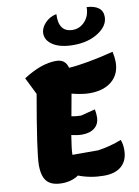

<svg xmlns="http://www.w3.org/2000/svg" viewBox="-109 -1092 857 1188"><g transform="rotate(-10 319.5 -497.5)"><path d="M402 -804Q320 -804 274 -833Q228 -862 228 -907Q228 -940 256.5 -971Q285 -1002 329 -1011Q323 -897 413 -897Q457 -897 489 -931.5Q521 -966 521 -1021Q568 -1019 594.5 -999.5Q621 -980 621 -943Q621 -886 557.5 -845Q494 -804 402 -804ZM182 26Q118 26 89 -6Q60 -38 60 -109Q60 -187 123 -546L70 -653Q183 -726 276 -726Q335 -726 349 -670Q456 -677 631 -721Q639 -684 639 -656Q639 -580 588 -536.5Q537 -493 448 -493Q402 -493 336 -510Q326 -453 311 -372Q341 -366 371 -366L461 -389Q466 -369 466 -341Q466 -298 437 -273.5Q408 -249 357 -249Q327 -249 290 -258Q276 -169 276 -144V-136H438Q515 -147 586 -175Q597 -149 597 -111Q597 -46 558 -10.5Q519 25 447 25Q362 25 287 -4Q243 26 182 26Z"/></g></svg>

Font: Lemonada
Style: Bold
Weight: 700
Designer: Mohamed Gaber (Arabic), Eduardo Tunni (Latin)
Foundry: Kief Type Foundry
Version: Version 4.004